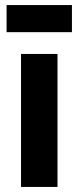

<svg xmlns="http://www.w3.org/2000/svg" viewBox="-20 -738 310 758"><path d="M63 0V-525H207V0ZM6 -611V-718H264V-611Z"/></svg>

Font: Bricolage Grotesque 24pt
Style: Bold
Weight: 700
Designer: Mathieu Triay
Foundry: Atelier Triay
Version: Version 1.001;gftools[0.9.33.dev8+g029e19f]